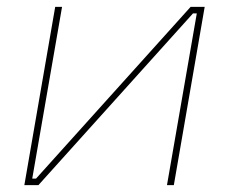

<svg xmlns="http://www.w3.org/2000/svg" viewBox="-20 -540 668 560"><path d="M141 -520H161L74 -19H85L536 -520H577L487 0H467L554 -501H543L92 0H51Z"/></svg>

Font: Fixel Italic Variable 20240409 Display Thin
Style: Italic
Weight: 100
Italic angle: -10°
Designer: AlfaBravo + MacPaw
Foundry: Kyrylo Tkachov, Marchela Mozhyna, Serhii Makarenko, Maria Weinstein, Zakhar Kryvoshyya
Version: Version 1.211;Glyphs 3.2 (3225)